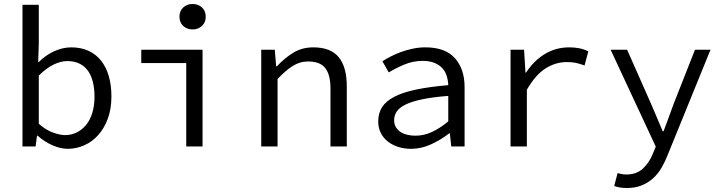

<svg xmlns="http://www.w3.org/2000/svg" viewBox="-20 -736 3640 965"><path d="M320 12Q285 12 244.5 -5.5Q204 -23 169 -54H166L159 0H93V-712H175V-518L172 -424H175Q208 -458 251.5 -478Q295 -498 338 -498Q387 -498 425 -480.5Q463 -463 488.5 -430.5Q514 -398 527 -352.5Q540 -307 540 -251Q540 -189 522 -140Q504 -91 473.5 -57Q443 -23 403 -5.5Q363 12 320 12ZM307 -57Q339 -57 366 -70.5Q393 -84 413 -108.5Q433 -133 444 -169Q455 -205 455 -250Q455 -290 447 -323Q439 -356 422.5 -379.5Q406 -403 380 -416Q354 -429 318 -429Q286 -429 249.5 -411.5Q213 -394 175 -356V-114Q210 -83 245.5 -70Q281 -57 307 -57Z M916 0V-419H690V-486H998V0ZM948 -588Q920 -588 901 -605.5Q882 -623 882 -652Q882 -681 901 -698.5Q920 -716 948 -716Q976 -716 995 -698.5Q1014 -681 1014 -652Q1014 -623 995 -605.5Q976 -588 948 -588Z M1293 0V-486H1361L1368 -403H1372Q1410 -444 1454 -471Q1498 -498 1555 -498Q1642 -498 1682.5 -448.5Q1723 -399 1723 -302V0H1641V-291Q1641 -360 1615 -393.5Q1589 -427 1529 -427Q1507 -427 1488.5 -421.5Q1470 -416 1452 -405Q1434 -394 1415 -377.5Q1396 -361 1375 -339V0Z M2046 12Q2012 12 1982 2.5Q1952 -7 1929.5 -24.5Q1907 -42 1894 -67.5Q1881 -93 1881 -126Q1881 -167 1900.5 -197.5Q1920 -228 1962.5 -250Q2005 -272 2072 -286Q2139 -300 2233 -308Q2232 -333 2225 -355Q2218 -377 2203 -393.5Q2188 -410 2163.5 -420Q2139 -430 2104 -430Q2056 -430 2012 -411.5Q1968 -393 1934 -372L1902 -428Q1920 -440 1944.5 -452.5Q1969 -465 1996.5 -475Q2024 -485 2055 -491.5Q2086 -498 2118 -498Q2218 -498 2266.5 -443.5Q2315 -389 2315 -298V0H2248L2241 -66H2238Q2197 -34 2147.5 -11Q2098 12 2046 12ZM2068 -54Q2110 -54 2150.5 -72.5Q2191 -91 2233 -126V-254Q2155 -248 2102.5 -237Q2050 -226 2018.5 -210.5Q1987 -195 1974 -175.5Q1961 -156 1961 -132Q1961 -111 1970 -96.5Q1979 -82 1993.5 -72.5Q2008 -63 2027.5 -58.5Q2047 -54 2068 -54Z M2546 0V-486H2614L2621 -371H2624Q2662 -430 2717.5 -464Q2773 -498 2841 -498Q2868 -498 2891 -493.5Q2914 -489 2937 -478L2918 -407Q2892 -416 2874.5 -420Q2857 -424 2828 -424Q2773 -424 2722.5 -392.5Q2672 -361 2628 -285V0Z M3131 209Q3095 209 3067 199L3084 134Q3094 137 3105.5 139Q3117 141 3128 141Q3179 141 3211 111.5Q3243 82 3261 37L3276 1L3049 -486H3132L3251 -217Q3265 -185 3280.5 -148Q3296 -111 3311 -76H3315Q3328 -111 3341.5 -147.5Q3355 -184 3367 -217L3473 -486H3551L3337 40Q3323 76 3305 107Q3287 138 3262 160.5Q3237 183 3204.5 196Q3172 209 3131 209Z"/></svg>

Font: Source Code Pro
Style: Regular
Weight: 400
Monospace: yes
Designer: Paul D. Hunt, Teo Tuominen
Foundry: Adobe Systems Incorporated
Version: Version 2.030;PS 1.000;hotconv 16.6.51;makeotf.lib2.5.65220